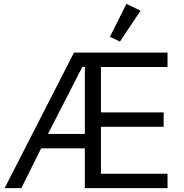

<svg xmlns="http://www.w3.org/2000/svg" viewBox="-20 -969 947 989"><path d="M704 -914 598 -755 546 -779 631 -949ZM417 0V-205H192L90 0H4L361 -698H843V-624H500V-390H823V-316H500V-74H843V0ZM417 -624H404L227 -279H417Z"/></svg>

Font: Aneliza
Style: Regular
Weight: 400
Designer: Mike Abbink, Paul van der Laan, Pieter van Rosmalen
Foundry: Bold Monday
Version: Version 3.0